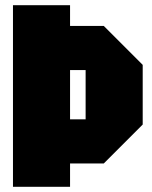

<svg xmlns="http://www.w3.org/2000/svg" viewBox="-20 -720 585 740"><path d="M30 0V-700H250V-620H380L530 -470V-240L380 -90H250V0ZM250 -260H310V-450H250Z"/></svg>

Font: Tektur Condensed Black
Style: Regular
Weight: 900
Width: 3
Designer: Adam Jagosz
Foundry: Adam Jagosz
Version: Version 1.005;gftools[0.9.30]